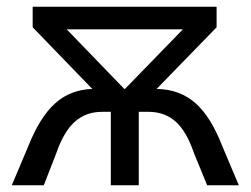

<svg xmlns="http://www.w3.org/2000/svg" viewBox="-20 -550 744 570"><path d="M689 0 640 -116C617.3 -174.7 590.5 -217.5 559.5 -244.5C528.5 -271.5 490.3 -285.3 445 -286L623 -469V-530H77V-469L254 -286C210.7 -284.7 173.8 -270.3 143.5 -243C113.2 -215.7 86.7 -173.3 64 -116L15 0H110L147 -95C161.7 -137.7 180 -168.8 202 -188.5C224 -208.2 251 -218 283 -218H309V0H392V-218H421C453 -218 479.8 -208.3 501.5 -189C523.2 -169.7 541.3 -138.3 556 -95L595 0ZM178 -463H523L351 -286H349Z"/></svg>

Font: Rookery
Style: Regular
Weight: 400
Designer: Ryan Kimball / Julieta Ulanovsky
Foundry: Motorola Mobility LLC.
Version: Version 1.0